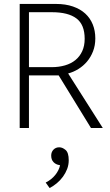

<svg xmlns="http://www.w3.org/2000/svg" viewBox="-20 -650 560 975"><path d="M80 -630H264Q313 -630 350.5 -617Q388 -604 413 -581Q438 -558 451 -526Q464 -494 464 -455Q464 -419 452.5 -389.5Q441 -360 422 -337.5Q403 -315 378 -299.5Q353 -284 326 -277L502 0H442L278 -267H127V0H80ZM127 -309H243Q279 -309 310 -318Q341 -327 363 -345Q385 -363 397.5 -390Q410 -417 410 -453Q410 -525 368 -556.5Q326 -588 244 -588H127ZM280 188Q263 185 251.5 173Q240 161 240 140Q240 122 251.5 110Q263 98 281 98Q297 98 313 111.5Q329 125 329 164Q329 187 321 208Q313 229 299.5 247.5Q286 266 268.5 280.5Q251 295 232 305L212 277Q242 262 261 238Q280 214 285 189Z"/></svg>

Font: Mukta Vaani ExtraLight
Style: Regular
Weight: 275
Designer: Noopur Datye, Girish Dalvi, Yashodeep Gholap, Pallavi Karambelkar
Foundry: Ek Type
Version: Version 2.538;PS 1.000;hotconv 16.6.51;makeotf.lib2.5.65220;